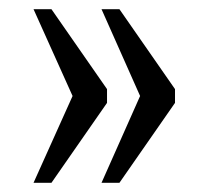

<svg xmlns="http://www.w3.org/2000/svg" viewBox="-20 -479 454 418"><path d="M201 -81H240L361 -255V-285L240 -459H201L285 -270ZM53 -81H92L213 -255V-285L92 -459H53L138 -270Z"/></svg>

Font: Noto Serif Myanmar ExtCond
Style: Regular
Weight: 400
Width: 2
Designer: Ben Mitchell and the Monotype Design Team
Foundry: Monotype Imaging Inc.
Version: Version 2.106